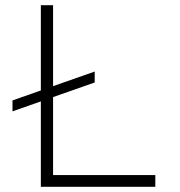

<svg xmlns="http://www.w3.org/2000/svg" viewBox="-20 -718 690 738"><path d="M28 -290V-332L344 -443V-401ZM137 0V-698H184V-45H577V0Z"/></svg>

Font: Azeret Mono Thin Thin
Style: Regular
Weight: 250
Version: Version 1.002